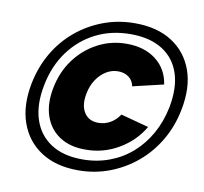

<svg xmlns="http://www.w3.org/2000/svg" viewBox="-79 -793 943 886"><g transform="rotate(10 392.5 -350.0)"><path d="M484 -707Q589 -707 658.5 -662Q728 -617 756.5 -537.5Q785 -458 764 -352Q749 -273 710.5 -207Q672 -141 615.5 -93.5Q559 -46 489.5 -19.5Q420 7 342 7Q238 7 168 -38.5Q98 -84 69.5 -165Q41 -246 62 -352Q78 -431 116 -496Q154 -561 210.5 -608Q267 -655 336.5 -681Q406 -707 484 -707ZM474 -654Q383 -654 310 -617Q237 -580 187.5 -512.5Q138 -445 120 -352Q102 -260 124 -191.5Q146 -123 204 -84.5Q262 -46 353 -46Q420 -46 479 -68Q538 -90 584 -130.5Q630 -171 661.5 -227Q693 -283 707 -352Q725 -445 703 -512.5Q681 -580 622.5 -617Q564 -654 474 -654ZM361 -93Q288 -92 238.5 -124Q189 -156 169 -214Q149 -272 164 -348Q179 -425 222 -483Q265 -541 327.5 -574Q390 -607 463 -607Q546 -607 600 -565.5Q654 -524 665 -452L521 -418Q516 -445 495.5 -460Q475 -475 446 -475Q416 -475 390 -459Q364 -443 345 -414.5Q326 -386 319 -348Q308 -293 329.5 -259Q351 -225 396 -225Q426 -225 451.5 -239.5Q477 -254 495 -281L626 -246Q586 -177 514.5 -135Q443 -93 361 -93Z"/></g></svg>

Font: Albert Sans ExtraBold
Style: Italic
Weight: 800
Italic angle: -11.25°
Designer: Andreas Rasmussen
Foundry: a.Foundry
Version: Version 1.025